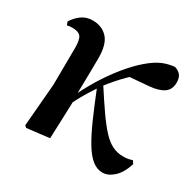

<svg xmlns="http://www.w3.org/2000/svg" viewBox="-128 -695 870 853"><g transform="rotate(30 306.5 -268.0)"><path d="M101.5 13.6 92.2 5.6 110.5 -213.7 112.1 -402.7Q112.3 -445.6 100.3 -460.2Q88.3 -474.7 58.9 -474.7Q51.3 -474.7 44.4 -474.1Q37.5 -473.5 30.2 -471.5L24.4 -488Q38.8 -512.4 62.8 -530.3Q86.9 -548.2 120.3 -548.2Q167.8 -548.2 196.8 -516.5Q225.8 -484.9 224.8 -409.8Q224.8 -363.8 223.6 -315.3Q222.3 -266.7 221.7 -218.7L224.5 -214.9Q222.7 -159.6 220.7 -107Q218.6 -54.3 216.6 0ZM209.1 -159.8 192.9 -180.8H198L206.9 -203.3Q232.3 -260 265.4 -314.3Q298.5 -368.7 336.3 -415.1Q374 -461.5 411.2 -493.2Q448.1 -524.4 477 -536.5Q506 -548.7 538.2 -551.9Q555.8 -547.5 567.9 -534.6Q580.1 -521.8 580.1 -494.6Q580.1 -459 555.2 -441.7Q530.3 -424.4 483.2 -420.2L370.8 -410.8L455.3 -471.6Q416.3 -441.7 376.9 -403.1Q337.5 -364.5 296.7 -311.3L292.1 -304.3Q276.8 -281.2 264 -260.6Q251.1 -240 238.2 -216.5Q225.3 -193 209.1 -159.8ZM493.5 16.2Q465.1 16.2 440.2 -3.7Q415.4 -23.7 391.1 -64Q366.9 -104.3 340.1 -165.2Q313.3 -226.2 280.7 -307.8L299.7 -327.6Q341.7 -262.6 373.1 -217.6Q404.5 -172.6 430.5 -144.7Q456.5 -116.8 481.9 -104.4Q507.3 -91.9 537.3 -91.9Q553.5 -91.9 565.2 -94.3Q576.8 -96.7 584.4 -99.3L593.8 -84.4Q577.9 -34.2 550.2 -9Q522.6 16.2 493.5 16.2Z"/></g></svg>

Font: Noto Serif JP
Style: Regular
Weight: 200
Designer: Ryoko NISHIZUKA 西塚涼子 (kana & ideographs); Frank Grießhammer (Latin, Greek & Cyrillic); Wenlong ZHANG 张文龙 (bopomofo); San
Foundry: Adobe
Version: Version 2.001;hotconv 1.1.0;makeotfexe 2.6.0